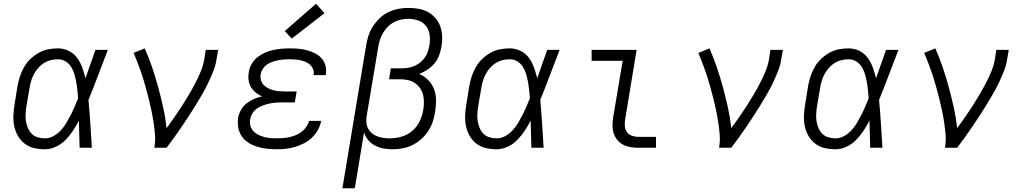

<svg xmlns="http://www.w3.org/2000/svg" viewBox="-20 -785 5440 1020"><path d="M219 8Q189 8 161 1.5Q133 -5 111.5 -21.5Q90 -38 76 -61.5Q62 -85 56 -112.5Q50 -140 51 -169.5Q52 -199 57 -228L73 -328Q78 -354 86 -379Q94 -404 107.5 -428Q121 -452 141.5 -471.5Q162 -491 186 -504.5Q210 -518 236 -523Q262 -528 288 -528Q319 -528 346 -514.5Q373 -501 390 -477.5Q407 -454 417 -426Q427 -398 434 -369Q447 -407 460.5 -444.5Q474 -482 487 -520H553Q527 -454 502 -387Q477 -320 450 -254Q456 -191 460 -127Q464 -63 468 0H403Q402 -36 401 -72Q400 -108 399 -144Q385 -117 367.5 -90.5Q350 -64 328 -41.5Q306 -19 277 -5.5Q248 8 219 8ZM219 -50Q242 -50 264 -62Q286 -74 303 -92.5Q320 -111 332.5 -132Q345 -153 356 -174.5Q367 -196 376.5 -218.5Q386 -241 395 -263Q393 -285 391 -306.5Q389 -328 385 -349.5Q381 -371 375 -391.5Q369 -412 358 -429.5Q347 -447 329 -458.5Q311 -470 288 -470Q269 -470 250 -465.5Q231 -461 214 -450.5Q197 -440 183.5 -424.5Q170 -409 160.5 -391.5Q151 -374 145.5 -355.5Q140 -337 137 -318L120 -218Q117 -199 116 -179Q115 -159 118 -140Q121 -121 128.5 -104Q136 -87 149 -74Q162 -61 180.5 -55.5Q199 -50 219 -50Z M800 0Q806 -34 803.5 -67.5Q801 -101 796 -133.5Q791 -166 784.5 -197.5Q778 -229 770 -260.5Q762 -292 753.5 -323Q745 -354 735 -384.5Q725 -415 713.5 -445Q702 -475 690 -504L749 -528Q771 -478 788.5 -426.5Q806 -375 820.5 -321.5Q835 -268 847 -214Q859 -160 865 -104Q886 -133 906 -161.5Q926 -190 945 -219.5Q964 -249 982 -279.5Q1000 -310 1016 -340.5Q1032 -371 1045.5 -403Q1059 -435 1065 -468L1073 -520H1139L1130 -468Q1125 -436 1112.5 -405Q1100 -374 1085.5 -343.5Q1071 -313 1054 -284Q1037 -255 1019.5 -226Q1002 -197 983 -168.5Q964 -140 945 -111.5Q926 -83 906 -55.5Q886 -28 865 0Z M1450 8Q1423 8 1397 5Q1371 2 1346.5 -5.5Q1322 -13 1300.5 -26.5Q1279 -40 1265 -60Q1251 -80 1246 -106Q1241 -132 1245 -159Q1249 -180 1260 -200.5Q1271 -221 1289.5 -235.5Q1308 -250 1329 -259Q1350 -268 1372 -273Q1354 -281 1338.5 -293.5Q1323 -306 1313 -322.5Q1303 -339 1300.5 -360Q1298 -381 1302 -402Q1305 -424 1316.5 -444.5Q1328 -465 1346.5 -480Q1365 -495 1386.5 -504.5Q1408 -514 1430 -519Q1452 -524 1474.5 -526Q1497 -528 1518 -528Q1542 -528 1565.5 -526Q1589 -524 1611 -518Q1633 -512 1653 -502Q1673 -492 1687.5 -476Q1702 -460 1708.5 -437.5Q1715 -415 1711 -392Q1711 -390 1711 -388.5Q1711 -387 1710 -386H1646Q1646 -386 1646 -387Q1646 -388 1646 -389Q1649 -404 1643.5 -417.5Q1638 -431 1628 -440.5Q1618 -450 1605 -455.5Q1592 -461 1577.5 -464.5Q1563 -468 1548 -469Q1533 -470 1518 -470Q1503 -470 1488 -469Q1473 -468 1458 -465Q1443 -462 1428 -457Q1413 -452 1399.5 -443Q1386 -434 1377 -420Q1368 -406 1365 -392Q1362 -376 1366 -360.5Q1370 -345 1380 -334.5Q1390 -324 1403 -317Q1416 -310 1431 -306Q1446 -302 1461.5 -300.5Q1477 -299 1493 -299H1556L1546 -241H1484Q1467 -241 1449.5 -240Q1432 -239 1414.5 -235.5Q1397 -232 1380 -226Q1363 -220 1347.5 -210Q1332 -200 1322 -184Q1312 -168 1309 -151Q1306 -134 1310.5 -117.5Q1315 -101 1325.5 -89Q1336 -77 1351 -69.5Q1366 -62 1382 -57.5Q1398 -53 1415 -51.5Q1432 -50 1450 -50Q1467 -50 1484 -51.5Q1501 -53 1518 -56.5Q1535 -60 1551.5 -67Q1568 -74 1582.5 -85Q1597 -96 1607.5 -111.5Q1618 -127 1622 -143H1686Q1682 -119 1669.5 -96Q1657 -73 1638 -54.5Q1619 -36 1595.5 -24Q1572 -12 1547.5 -4.5Q1523 3 1498.5 5.5Q1474 8 1450 8ZM1530 -580 1493 -620 1659 -765 1704 -715Z M1799 215 1925 -543Q1929 -569 1937.5 -595.5Q1946 -622 1961.5 -645.5Q1977 -669 1998 -689Q2019 -709 2044.5 -721Q2070 -733 2097 -738Q2124 -743 2150 -743Q2178 -743 2205 -738Q2232 -733 2254.5 -720.5Q2277 -708 2294 -688Q2311 -668 2319.5 -643.5Q2328 -619 2329 -591.5Q2330 -564 2325 -536Q2321 -513 2312.5 -490Q2304 -467 2288 -448Q2272 -429 2251 -415Q2230 -401 2207 -392Q2234 -381 2254.5 -360Q2275 -339 2285.5 -312Q2296 -285 2296.5 -254.5Q2297 -224 2292 -193Q2288 -166 2279.5 -140Q2271 -114 2255.5 -90Q2240 -66 2218.5 -46.5Q2197 -27 2171.5 -14.5Q2146 -2 2119 3Q2092 8 2066 8Q2065 8 2065 8Q2065 8 2065 8Q2040 8 2016 3.5Q1992 -1 1971.5 -12Q1951 -23 1936 -41Q1921 -59 1914 -81L1865 215ZM2050 -50Q2081 -50 2113 -59Q2145 -68 2170.5 -90Q2196 -112 2210 -142Q2224 -172 2229 -203Q2232 -224 2232 -245Q2232 -266 2226.5 -285Q2221 -304 2209.5 -319.5Q2198 -335 2181.5 -345.5Q2165 -356 2145 -360Q2125 -364 2104 -364H2047L2056 -422H2114Q2130 -422 2147 -424.5Q2164 -427 2180.5 -434Q2197 -441 2211.5 -452.5Q2226 -464 2236.5 -478.5Q2247 -493 2252.5 -510Q2258 -527 2261 -543Q2266 -571 2262.5 -598.5Q2259 -626 2243.5 -646.5Q2228 -667 2202.5 -676Q2177 -685 2150 -685Q2130 -685 2110.5 -681Q2091 -677 2072.5 -667Q2054 -657 2039.5 -642Q2025 -627 2014.5 -609Q2004 -591 1998 -572Q1992 -553 1989 -533L1928 -169Q1925 -151 1926.5 -134Q1928 -117 1935.5 -102.5Q1943 -88 1955.5 -77.5Q1968 -67 1983.5 -61Q1999 -55 2016 -52.5Q2033 -50 2050 -50Z M2619 8Q2589 8 2561 1.5Q2533 -5 2511.5 -21.5Q2490 -38 2476 -61.5Q2462 -85 2456 -112.5Q2450 -140 2451 -169.5Q2452 -199 2457 -228L2473 -328Q2478 -354 2486 -379Q2494 -404 2507.5 -428Q2521 -452 2541.5 -471.5Q2562 -491 2586 -504.5Q2610 -518 2636 -523Q2662 -528 2688 -528Q2719 -528 2746 -514.5Q2773 -501 2790 -477.5Q2807 -454 2817 -426Q2827 -398 2834 -369Q2847 -407 2860.5 -444.5Q2874 -482 2887 -520H2953Q2927 -454 2902 -387Q2877 -320 2850 -254Q2856 -191 2860 -127Q2864 -63 2868 0H2803Q2802 -36 2801 -72Q2800 -108 2799 -144Q2785 -117 2767.5 -90.5Q2750 -64 2728 -41.5Q2706 -19 2677 -5.5Q2648 8 2619 8ZM2619 -50Q2642 -50 2664 -62Q2686 -74 2703 -92.5Q2720 -111 2732.5 -132Q2745 -153 2756 -174.5Q2767 -196 2776.5 -218.5Q2786 -241 2795 -263Q2793 -285 2791 -306.5Q2789 -328 2785 -349.5Q2781 -371 2775 -391.5Q2769 -412 2758 -429.5Q2747 -447 2729 -458.5Q2711 -470 2688 -470Q2669 -470 2650 -465.5Q2631 -461 2614 -450.5Q2597 -440 2583.5 -424.5Q2570 -409 2560.5 -391.5Q2551 -374 2545.5 -355.5Q2540 -337 2537 -318L2520 -218Q2517 -199 2516 -179Q2515 -159 2518 -140Q2521 -121 2528.5 -104Q2536 -87 2549 -74Q2562 -61 2580.5 -55.5Q2599 -50 2619 -50Z M3371 0Q3349 0 3328.5 -3.5Q3308 -7 3290 -16.5Q3272 -26 3259.5 -41.5Q3247 -57 3240.5 -76Q3234 -95 3234 -116.5Q3234 -138 3237 -159L3288 -462H3123V-520H3362L3301 -150Q3298 -132 3299.5 -114.5Q3301 -97 3310.5 -83.5Q3320 -70 3336.5 -64Q3353 -58 3371 -58H3465V0Z M3800 0Q3806 -34 3803.5 -67.5Q3801 -101 3796 -133.5Q3791 -166 3784.5 -197.5Q3778 -229 3770 -260.5Q3762 -292 3753.5 -323Q3745 -354 3735 -384.5Q3725 -415 3713.5 -445Q3702 -475 3690 -504L3749 -528Q3771 -478 3788.5 -426.5Q3806 -375 3820.5 -321.5Q3835 -268 3847 -214Q3859 -160 3865 -104Q3886 -133 3906 -161.5Q3926 -190 3945 -219.5Q3964 -249 3982 -279.5Q4000 -310 4016 -340.5Q4032 -371 4045.5 -403Q4059 -435 4065 -468L4073 -520H4139L4130 -468Q4125 -436 4112.5 -405Q4100 -374 4085.5 -343.5Q4071 -313 4054 -284Q4037 -255 4019.5 -226Q4002 -197 3983 -168.5Q3964 -140 3945 -111.5Q3926 -83 3906 -55.5Q3886 -28 3865 0Z M4419 8Q4389 8 4361 1.5Q4333 -5 4311.5 -21.5Q4290 -38 4276 -61.5Q4262 -85 4256 -112.5Q4250 -140 4251 -169.5Q4252 -199 4257 -228L4273 -328Q4278 -354 4286 -379Q4294 -404 4307.5 -428Q4321 -452 4341.5 -471.5Q4362 -491 4386 -504.5Q4410 -518 4436 -523Q4462 -528 4488 -528Q4519 -528 4546 -514.5Q4573 -501 4590 -477.5Q4607 -454 4617 -426Q4627 -398 4634 -369Q4647 -407 4660.5 -444.5Q4674 -482 4687 -520H4753Q4727 -454 4702 -387Q4677 -320 4650 -254Q4656 -191 4660 -127Q4664 -63 4668 0H4603Q4602 -36 4601 -72Q4600 -108 4599 -144Q4585 -117 4567.5 -90.5Q4550 -64 4528 -41.5Q4506 -19 4477 -5.5Q4448 8 4419 8ZM4419 -50Q4442 -50 4464 -62Q4486 -74 4503 -92.5Q4520 -111 4532.5 -132Q4545 -153 4556 -174.5Q4567 -196 4576.5 -218.5Q4586 -241 4595 -263Q4593 -285 4591 -306.5Q4589 -328 4585 -349.5Q4581 -371 4575 -391.5Q4569 -412 4558 -429.5Q4547 -447 4529 -458.5Q4511 -470 4488 -470Q4469 -470 4450 -465.5Q4431 -461 4414 -450.5Q4397 -440 4383.5 -424.5Q4370 -409 4360.5 -391.5Q4351 -374 4345.5 -355.5Q4340 -337 4337 -318L4320 -218Q4317 -199 4316 -179Q4315 -159 4318 -140Q4321 -121 4328.5 -104Q4336 -87 4349 -74Q4362 -61 4380.5 -55.5Q4399 -50 4419 -50Z M5000 0Q5006 -34 5003.5 -67.5Q5001 -101 4996 -133.5Q4991 -166 4984.5 -197.5Q4978 -229 4970 -260.5Q4962 -292 4953.5 -323Q4945 -354 4935 -384.5Q4925 -415 4913.5 -445Q4902 -475 4890 -504L4949 -528Q4971 -478 4988.5 -426.5Q5006 -375 5020.5 -321.5Q5035 -268 5047 -214Q5059 -160 5065 -104Q5086 -133 5106 -161.5Q5126 -190 5145 -219.5Q5164 -249 5182 -279.5Q5200 -310 5216 -340.5Q5232 -371 5245.5 -403Q5259 -435 5265 -468L5273 -520H5339L5330 -468Q5325 -436 5312.5 -405Q5300 -374 5285.5 -343.5Q5271 -313 5254 -284Q5237 -255 5219.5 -226Q5202 -197 5183 -168.5Q5164 -140 5145 -111.5Q5126 -83 5106 -55.5Q5086 -28 5065 0Z"/></svg>

Font: Iosevka SS04 Lt Ex Obl
Style: Regular
Weight: 300
Width: 7
Italic angle: -9°
Monospace: yes
Designer: Belleve Invis
Foundry: Belleve Invis
Version: Version 19.0.0; ttfautohint (v1.8.4)